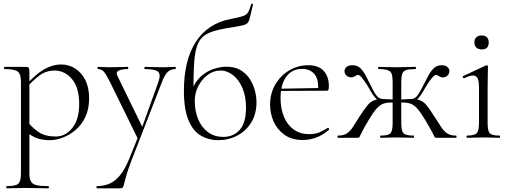

<svg xmlns="http://www.w3.org/2000/svg" viewBox="-20 -750 2779 1045"><path d="M16 275Q14 275 14 269Q14 263 16 263Q65 263 79.5 250Q94 237 94 194V-305Q94 -347 76.5 -360.5Q59 -374 5 -374Q2 -374 2 -380Q2 -386 5 -386Q33 -386 55 -386Q77 -386 93.5 -386Q110 -386 122 -386Q133 -386 136.5 -381Q140 -376 140 -359V194Q140 222 148 237Q156 252 178 257.5Q200 263 243 263Q246 263 246 269Q246 275 243 275Q217 275 185 274Q153 273 118 273Q90 273 63 274Q36 275 16 275ZM251 13Q213 13 183.5 3Q154 -7 119 -35L129 -88Q157 -53 192 -30Q227 -7 284 -7Q337 -7 374 -54Q411 -101 411 -184Q411 -273 372 -319.5Q333 -366 277 -366Q231 -366 196 -340Q161 -314 129 -278L120 -285Q171 -344 218 -371.5Q265 -399 313 -399Q354 -399 388.5 -377.5Q423 -356 444 -315Q465 -274 465 -215Q465 -155 444 -112Q423 -69 390 -41.5Q357 -14 320 -0.5Q283 13 251 13Z M683 115 733 -9 734 13 579 -303Q557 -347 544.5 -360.5Q532 -374 513 -374Q511 -374 511 -380Q511 -386 513 -386Q528 -386 544 -385Q560 -384 575 -384Q607 -384 631.5 -385Q656 -386 676 -386Q678 -386 678 -380Q678 -374 676 -374Q645 -374 626.5 -366Q608 -358 620 -335L760 -48L738 -15L841 -301Q857 -345 840.5 -359.5Q824 -374 768 -374Q766 -374 766 -380Q766 -386 768 -386Q792 -386 813.5 -385Q835 -384 869 -384Q890 -384 903 -385Q916 -386 934 -386Q937 -386 937 -380Q937 -374 934 -374Q911 -374 894.5 -360Q878 -346 862 -305L697 120Q677 172 668 203.5Q659 235 655.5 250Q652 265 648.5 270Q645 275 634 275H507Q505 275 505 269Q505 263 507 263Q541 263 571.5 251.5Q602 240 630 208Q658 176 683 115Z M1167 13Q1117 13 1074.5 -11Q1032 -35 1006.5 -94Q981 -153 981 -257Q981 -338 997 -404.5Q1013 -471 1045 -521Q1077 -571 1125 -603Q1173 -635 1237 -647Q1281 -655 1301.5 -662Q1322 -669 1330.5 -683.5Q1339 -698 1347 -727Q1348 -731 1353 -730Q1358 -729 1357 -725Q1354 -713 1351.5 -702.5Q1349 -692 1347 -683Q1341 -655 1336 -640.5Q1331 -626 1321.5 -620Q1312 -614 1292 -610Q1279 -607 1259.5 -604Q1240 -601 1211 -596Q1171 -589 1142 -580Q1113 -571 1093.5 -557.5Q1074 -544 1062 -521.5Q1050 -499 1043.5 -464.5Q1037 -430 1035 -380.5Q1033 -331 1033 -262L1023 -256Q1042 -307 1075 -335.5Q1108 -364 1145 -375.5Q1182 -387 1212 -387Q1256 -387 1287 -369.5Q1318 -352 1337.5 -323Q1357 -294 1366.5 -260Q1376 -226 1376 -193Q1376 -130 1347.5 -83.5Q1319 -37 1271.5 -12Q1224 13 1167 13ZM1196 -5Q1251 -5 1285 -43.5Q1319 -82 1319 -164Q1319 -224 1300 -269.5Q1281 -315 1249 -340.5Q1217 -366 1179 -366Q1142 -366 1110.5 -342.5Q1079 -319 1059.5 -281.5Q1040 -244 1040 -202Q1040 -147 1058 -102.5Q1076 -58 1111 -31.5Q1146 -5 1196 -5Z M1628 12Q1569 12 1529.5 -15.5Q1490 -43 1470 -87Q1450 -131 1450 -180Q1450 -241 1478 -289.5Q1506 -338 1553.5 -366.5Q1601 -395 1657 -395Q1714 -395 1742 -364Q1770 -333 1770 -281Q1770 -268 1767.5 -262Q1765 -256 1758 -256H1711Q1716 -318 1691.5 -346.5Q1667 -375 1625 -375Q1569 -375 1538 -332.5Q1507 -290 1507 -216Q1507 -160 1525 -115.5Q1543 -71 1578 -45.5Q1613 -20 1663 -20Q1698 -20 1720.5 -30.5Q1743 -41 1764 -54Q1766 -56 1769.5 -51.5Q1773 -47 1771 -44Q1736 -14 1700.5 -1Q1665 12 1628 12ZM1494 -255 1493 -267 1721 -271V-256Z M2052 0Q2049 0 2049 -6Q2049 -12 2052 -12Q2094 -12 2105.5 -25Q2117 -38 2117 -81V-303Q2117 -332 2112 -347Q2107 -362 2090.5 -368Q2074 -374 2040 -374Q2038 -374 2038 -380Q2038 -386 2040 -386Q2066 -386 2091 -385Q2116 -384 2140 -384Q2164 -384 2189 -385Q2214 -386 2241 -386Q2244 -386 2244 -380Q2244 -374 2241 -374Q2208 -374 2191.5 -369Q2175 -364 2169.5 -349Q2164 -334 2164 -305V-81Q2164 -38 2176 -25Q2188 -12 2231 -12Q2233 -12 2233 -6Q2233 0 2231 0Q2212 0 2188 -1Q2164 -2 2140 -2Q2116 -2 2093 -1Q2070 0 2052 0ZM1819 0Q1817 0 1817 -6Q1817 -12 1819 -12Q1850 -12 1868 -24Q1886 -36 1901 -59Q1916 -82 1937 -116Q1963 -156 1979.5 -176Q1996 -196 2014.5 -203.5Q2033 -211 2064 -211Q2076 -211 2089 -210Q2102 -209 2118.5 -208.5Q2135 -208 2155 -207L2154 -189Q2127 -192 2109 -192Q2082 -192 2063.5 -184.5Q2045 -177 2027.5 -156.5Q2010 -136 1986 -96Q1964 -59 1954 -39.5Q1944 -20 1940 -11.5Q1936 -3 1934 -1.5Q1932 0 1927 0ZM2064 -195Q2043 -195 2027.5 -212Q2012 -229 1998 -253Q1989 -270 1975.5 -291Q1962 -312 1949.5 -327Q1937 -342 1929 -342Q1923 -342 1918 -339Q1913 -336 1907 -332.5Q1901 -329 1892 -329Q1875 -329 1865 -339.5Q1855 -350 1855 -363Q1855 -375 1865.5 -385Q1876 -395 1898 -395Q1926 -395 1943 -377.5Q1960 -360 1975.5 -329Q1991 -298 2012 -257Q2019 -244 2026.5 -233.5Q2034 -223 2043.5 -217Q2053 -211 2064 -211ZM2355 0Q2350 0 2348 -1.5Q2346 -3 2342 -11.5Q2338 -20 2327.5 -39.5Q2317 -59 2295 -96Q2271 -136 2253.5 -156.5Q2236 -177 2217.5 -184.5Q2199 -192 2172 -192Q2154 -192 2128 -189L2127 -207Q2147 -208 2163.5 -208.5Q2180 -209 2193.5 -210Q2207 -211 2218 -211Q2249 -211 2267.5 -203.5Q2286 -196 2302.5 -176Q2319 -156 2344 -116Q2366 -82 2381 -59Q2396 -36 2414 -24Q2432 -12 2462 -12Q2465 -12 2465 -6Q2465 0 2462 0ZM2218 -195V-211Q2229 -211 2238 -217Q2247 -223 2254.5 -233.5Q2262 -244 2269 -257Q2291 -298 2306.5 -329Q2322 -360 2339.5 -377.5Q2357 -395 2384 -395Q2405 -395 2415.5 -385Q2426 -375 2426 -363Q2426 -350 2416.5 -339.5Q2407 -329 2390 -329Q2381 -329 2374.5 -332.5Q2368 -336 2363.5 -339Q2359 -342 2353 -342Q2345 -342 2332 -327Q2319 -312 2306 -291Q2293 -270 2283 -253Q2270 -229 2254.5 -212Q2239 -195 2218 -195Z M2521 0Q2519 0 2519 -6Q2519 -12 2521 -12Q2562 -12 2574.5 -25Q2587 -38 2587 -81V-270Q2587 -306 2580 -322.5Q2573 -339 2554 -339Q2545 -339 2533.5 -335.5Q2522 -332 2506 -324Q2502 -323 2499.5 -328.5Q2497 -334 2501 -336L2625 -394Q2628 -395 2629 -395Q2631 -395 2633.5 -393Q2636 -391 2636 -388Q2636 -381 2635 -349.5Q2634 -318 2634 -271V-81Q2634 -38 2645.5 -25Q2657 -12 2699 -12Q2702 -12 2702 -6Q2702 0 2699 0Q2682 0 2659 -1Q2636 -2 2610 -2Q2585 -2 2562 -1Q2539 0 2521 0ZM2602 -481Q2583 -481 2572.5 -491Q2562 -501 2562 -519Q2562 -537 2572.5 -547Q2583 -557 2602 -557Q2620 -557 2630 -547Q2640 -537 2640 -519Q2640 -481 2602 -481Z"/></svg>

Font: Cormorant Garamond Light
Style: Regular
Weight: 300
Designer: Christian Thalmann (Catharsis Fonts)
Foundry: Catharsis Fonts
Version: Version 4.001